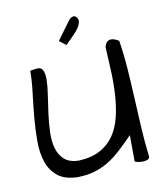

<svg xmlns="http://www.w3.org/2000/svg" viewBox="-134 -1034 970 1136"><g transform="rotate(-15 351.0 -466.5)"><path d="M564.5 -168.9Q514.6 -126 473.1 -94.2Q431.6 -62.5 390.1 -42.5Q348.6 -22.5 303.7 -13.7Q258.8 -4.9 202.1 -8.8Q126 -17.6 86.9 -55.2Q47.9 -92.8 34.2 -148.9Q20.5 -205.1 26.4 -274.4Q32.2 -343.8 45.4 -416.5Q58.6 -489.3 73.7 -560.1Q88.9 -630.9 93.8 -689.5Q97.7 -690.4 109.4 -690.9Q121.1 -691.4 125 -691.4Q158.2 -695.3 168 -673.8Q177.7 -652.3 173.8 -613.8Q169.9 -575.2 157.2 -523.9Q144.5 -472.7 132.3 -417.5Q120.1 -362.3 113.3 -308.6Q106.4 -254.9 114.7 -210.9Q123 -167 150.9 -137.2Q178.7 -107.4 235.4 -101.6Q313.5 -98.6 367.2 -122.6Q420.9 -146.5 456.1 -189.9Q491.2 -233.4 511.2 -293Q531.2 -352.5 541.5 -420.9Q551.8 -489.3 555.2 -563Q558.6 -636.7 560.5 -709Q566.4 -727.5 576.2 -735.8Q585.9 -744.1 597.7 -745.1Q609.4 -746.1 622.1 -740.2Q634.8 -734.4 648.4 -724.6Q654.3 -637.7 652.8 -551.3Q651.4 -464.8 647.9 -377.4Q644.5 -290 641.6 -201.2Q638.7 -112.3 641.6 -19.5Q641.6 -5.9 628.9 -1.5Q616.2 2.9 600.1 2Q584 1 569.3 -3.4Q554.7 -7.8 551.8 -12.7L564.5 -168.9ZM386.7 -911.1Q399.4 -926.8 411.1 -931.6Q422.9 -936.5 430.7 -933.1Q438.5 -929.7 443.4 -920.4Q448.2 -911.1 448.2 -900.4Q445.3 -888.7 440.9 -879.4Q436.5 -870.1 425.8 -857.4Q415 -844.7 394.5 -826.7Q374 -808.6 340.8 -781.2L302.7 -815.4Z"/></g></svg>

Font: Architects Daughter-petzku
Style: Regular
Weight: 400
Designer: Kimberly Geswein
Foundry: Kimberly Geswein
Version: Version 1.000 2010 initial release